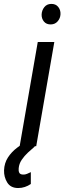

<svg xmlns="http://www.w3.org/2000/svg" viewBox="-81 -741 326 973"><path d="M194.3 -528.3 102.5 0H18.6L110.4 -528.3ZM129.9 -667.5Q130.9 -689 143.6 -704.8Q156.2 -720.7 178.2 -721.2Q201.2 -721.7 213.9 -706.1Q226.6 -690.4 225.6 -668.9Q224.6 -648.4 211.4 -633.1Q198.2 -617.7 176.8 -617.2Q154.3 -616.7 141.8 -631.6Q129.4 -646.5 129.9 -667.5ZM63.5 -28.3 95.2 1.5Q79.1 15.1 60.8 32Q42.5 48.8 29.1 68.8Q15.6 88.9 13.7 111.8Q12.2 124.5 16.4 133.8Q20.5 143.1 35.2 143.6Q45.4 144.5 55.7 140.1Q65.9 135.7 75.2 131.3V191.4Q61 201.2 44.9 206.5Q28.8 211.9 11.2 211.9Q-26.9 211.9 -44.2 184.1Q-61.5 156.2 -60.5 122.1Q-59.1 85.4 -40.8 57.1Q-22.5 28.8 5.4 7.8Q33.2 -13.2 63.5 -28.3Z"/></svg>

Font: Roboto Condensed
Style: Italic
Weight: 400
Italic angle: -12°
Designer: Christian Robertson
Foundry: Google
Version: Version 3.0